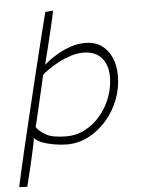

<svg xmlns="http://www.w3.org/2000/svg" viewBox="-85 -735 744 981"><g transform="rotate(-5 287.0 -245.0)"><path d="M15 197.5 -26.5 195.5Q-23 178 -12 129.2Q-1 80.5 15.2 10.8Q31.5 -59 51 -140Q70.5 -221 90.5 -304Q110.5 -387 129 -462.5Q147.5 -538 162 -596Q176.5 -654 184.5 -684.5L224.5 -688Q224 -683 217.8 -655Q211.5 -627 201.8 -586Q192 -545 181 -500Q170 -455 160 -416Q164.5 -420.5 183.8 -435.2Q203 -450 232.2 -467Q261.5 -484 297.8 -496.5Q334 -509 373 -509Q423.5 -509 457.2 -485Q491 -461 508.2 -420Q525.5 -379 525.5 -328Q525.5 -265 502.8 -206.2Q480 -147.5 440 -101.2Q400 -55 347.8 -27.8Q295.5 -0.5 236.5 -0.5Q206.5 -0.5 171.5 -6.5Q136.5 -12.5 108.5 -23.2Q80.5 -34 70.5 -48Q69.5 -39 64.2 -14Q59 11 51.8 43.2Q44.5 75.5 36.8 108Q29 140.5 23 164.8Q17 189 15 197.5ZM236.5 -42Q289 -42 334.2 -66Q379.5 -90 413.2 -130.8Q447 -171.5 465.8 -222.2Q484.5 -273 484.5 -326.5Q484.5 -387.5 452.2 -424Q420 -460.5 358 -460.5Q326.5 -460.5 293.5 -449.8Q260.5 -439 230.8 -423.2Q201 -407.5 178.5 -391.5Q156 -375.5 145 -365Q144 -358.5 137.8 -332Q131.5 -305.5 123.2 -269.2Q115 -233 106.5 -197Q98 -161 91.8 -134.8Q85.5 -108.5 84 -102.5Q99 -80 133 -61Q167 -42 236.5 -42Z"/></g></svg>

Font: Grandstander Thin Thin
Style: Italic
Weight: 250
Italic angle: -15°
Version: Version 1.200